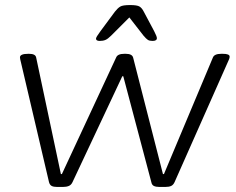

<svg xmlns="http://www.w3.org/2000/svg" viewBox="-20 -738 936 760"><path d="M206 2Q192 2 184.5 -2Q177 -6 174 -17L62 -495Q61 -499 60 -503.5Q59 -508 59 -511Q59 -525 92 -525H95Q120 -525 123 -511L221 -49H225L440 -511Q446 -525 472 -525H478Q503 -525 507 -510L625 -49H629L823 -511Q829 -525 856 -525H862Q889 -525 889 -514Q889 -509 887 -504Q885 -499 883 -495L671 -17Q666 -6 657.5 -2Q649 2 634 2H611Q597 2 589 -2Q581 -6 579 -17L468 -436H464L267 -17Q262 -6 252.5 -2Q243 2 229 2ZM375 -576Q360 -576 360 -585Q360 -591 378 -615L435 -692Q446 -706 456 -712Q466 -718 495 -718Q523 -718 532.5 -712Q542 -706 549 -692L590 -615Q601 -594 601 -587Q601 -576 584 -576Q572 -576 565.5 -580Q559 -584 548 -597L492 -669L420 -597Q407 -584 397.5 -580Q388 -576 375 -576Z"/></svg>

Font: Asap Expanded Expanded Light
Style: Italic
Weight: 300
Width: 7
Italic angle: -6°
Designer: Pablo Cosgaya
Foundry: Omnibus-Type
Version: Version 3.001; ttfautohint (v1.8.4.7-5d5b)